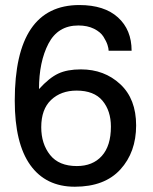

<svg xmlns="http://www.w3.org/2000/svg" viewBox="-20 -708 591 743"><path d="M277.3 -65.4Q338.9 -65.4 374 -104.5Q409.2 -143.6 409.2 -217.8Q409.2 -279.3 376.5 -318.4Q343.8 -357.4 276.4 -357.4Q215.8 -357.4 177.7 -321.3Q139.6 -285.2 139.6 -215.8Q139.6 -151.4 173.8 -108.4Q208 -65.4 277.3 -65.4ZM489.3 -511.7H400.4Q400.4 -520.5 396 -534.2Q391.6 -547.9 380.4 -565.9Q369.1 -584 343.8 -596.7Q318.4 -609.4 283.2 -609.4Q204.1 -609.4 167.5 -539.1Q130.9 -468.8 130.9 -363.3Q170.9 -407.2 205.6 -423.3Q240.2 -439.5 293 -439.5Q383.8 -439.5 445.3 -382.3Q506.8 -325.2 506.8 -222.7Q506.8 -119.1 445.8 -52.2Q384.8 14.6 269.5 14.6Q157.2 14.6 97.2 -69.3Q37.1 -153.3 37.1 -318.4Q37.1 -688.5 287.1 -688.5Q383.8 -688.5 436.5 -640.6Q489.3 -592.8 489.3 -511.7Z"/></svg>

Font: Druckschrift BY WOK
Style: Medium
Weight: 400
Version: Version 001.000